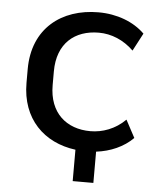

<svg xmlns="http://www.w3.org/2000/svg" viewBox="-50 -592 621 768"><g transform="rotate(5 260.0 -208.0)"><path d="M353.5 132.8V7.3C410.2 0.5 463.4 -22.5 501 -60.5L463.4 -130.9C422.9 -90.3 371.6 -72.3 323.2 -72.3C227.5 -72.3 157.2 -130.9 157.2 -242.7V-297.9C157.2 -411.1 227.1 -467.8 323.2 -467.8C374 -467.8 423.3 -447.3 463.4 -408.2L501 -479.5C456.5 -523.4 389.2 -548.8 314.9 -548.8C166.5 -548.8 52.2 -461.4 52.2 -297.9V-242.7C52.2 -98.1 143.1 -9.8 270.5 6.8V132.8Z"/></g></svg>

Font: Winston
Style: Regular
Weight: 400
Designer: Vernon Adams, Kim Jin-seong, David Berlow, Cristiano Sobral
Foundry: The Winston Project Authors
Version: Version 3.004